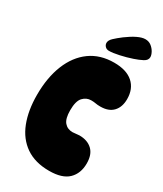

<svg xmlns="http://www.w3.org/2000/svg" viewBox="-227 -1000 932 1096"><g transform="rotate(30 239.0 -452.0)"><path d="M291 11Q198 11 136.5 -31.5Q75 -74 45 -151Q15 -228 15 -331Q15 -445 49.5 -530.5Q84 -616 149 -663Q214 -710 306 -710Q387 -710 430 -672Q473 -634 473 -566Q473 -514 444.5 -483.5Q416 -453 361 -453Q342 -453 329.5 -455.5Q317 -458 299 -458Q268 -458 245.5 -434Q223 -410 223 -349Q223 -294 243 -270.5Q263 -247 297 -247Q306 -247 319.5 -249Q333 -251 341 -251Q394 -251 425.5 -221.5Q457 -192 457 -133Q457 -67 417 -28Q377 11 291 11ZM210 -786Q210 -803 228.5 -820.5Q247 -838 276 -860Q311 -886 341 -900.5Q371 -915 393 -915Q416 -915 432.5 -902Q449 -889 458.5 -871.5Q468 -854 468 -840Q468 -819 444 -806.5Q420 -794 390 -784Q352 -771 310.5 -762Q269 -753 245 -753Q229 -753 219.5 -763Q210 -773 210 -786Z"/></g></svg>

Font: DynaPuff Condensed
Style: Bold
Weight: 700
Width: 3
Designer: Toshi Omagari, Jennifer Daniel
Foundry: Google Fonts
Version: Version 2.000; ttfautohint (v1.8.4.7-5d5b)